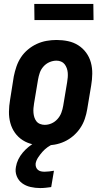

<svg xmlns="http://www.w3.org/2000/svg" viewBox="-20 -731 540 975"><path d="M206 8Q176 8 147.5 2Q119 -4 95.5 -19Q72 -34 56 -56.5Q40 -79 32.5 -106.5Q25 -134 25.5 -164Q26 -194 31 -223L50 -343Q55 -368 63.5 -393Q72 -418 86.5 -440Q101 -462 122 -479.5Q143 -497 167 -508Q191 -519 216.5 -523.5Q242 -528 267 -528Q297 -528 325.5 -522Q354 -516 377.5 -501Q401 -486 417.5 -463.5Q434 -441 441.5 -413.5Q449 -386 448.5 -356Q448 -326 443 -297L423 -177Q419 -152 410.5 -127Q402 -102 387 -80Q372 -58 351.5 -40.5Q331 -23 307 -12Q283 -1 257 3.5Q231 8 206 8ZM207 -97Q225 -97 242 -104.5Q259 -112 272 -126.5Q285 -141 291.5 -158.5Q298 -176 301 -194L321 -314Q323 -326 324 -338Q325 -350 324 -362Q323 -374 319 -385Q315 -396 308 -405Q301 -414 290 -418.5Q279 -423 267 -423Q249 -423 231.5 -415.5Q214 -408 201 -393.5Q188 -379 182 -361.5Q176 -344 173 -326L153 -206Q151 -194 150 -182Q149 -170 150 -158Q151 -146 154.5 -135Q158 -124 165 -115Q172 -106 183.5 -101.5Q195 -97 207 -97ZM184 224Q159 224 135 218.5Q111 213 92.5 199.5Q74 186 65 163.5Q56 141 61 116Q64 97 73 78.5Q82 60 95.5 44Q109 28 125 15Q141 2 159 -8H253L252 0Q236 6 221.5 16.5Q207 27 195.5 40Q184 53 174 68Q164 83 161 99Q160 109 163 117.5Q166 126 172.5 131.5Q179 137 187.5 139Q196 141 206 141Q218 141 230 139.5Q242 138 254 136L240 219Q226 221 212 222.5Q198 224 184 224ZM155 -629 154 -711H454L455 -629Z"/></svg>

Font: Iosevka Extrabold
Style: Italic
Weight: 800
Italic angle: -9°
Monospace: yes
Designer: Belleve Invis
Foundry: Belleve Invis
Version: Version 32.5.0; ttfautohint (v1.8.4)